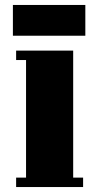

<svg xmlns="http://www.w3.org/2000/svg" viewBox="-20 -754 395 774"><path d="M315 0H45V-38H85V-512H45V-550H275V-38H315ZM32 -610V-734H324V-610Z"/></svg>

Font: Unlock
Style: Regular
Weight: 400
Designer: Eduardo Rodriguez Tunni
Foundry: Eduardo Rodriguez Tunni
Version: Version 1.003; ttfautohint (v1.8.4.7-5d5b);gftools[0.9.23]